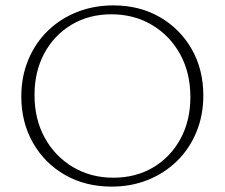

<svg xmlns="http://www.w3.org/2000/svg" viewBox="-20 -685 833 712"><path d="M394 7Q297 7 221.5 -36Q146 -79 102.5 -155Q59 -231 59 -327Q59 -401 85 -463.5Q111 -526 157.5 -571Q204 -616 266 -640.5Q328 -665 400 -665Q497 -665 572 -622Q647 -579 690.5 -503.5Q734 -428 734 -331Q734 -257 708 -194.5Q682 -132 635.5 -87Q589 -42 527.5 -17.5Q466 7 394 7ZM400 -26Q484 -26 548.5 -64.5Q613 -103 649.5 -170.5Q686 -238 686 -325Q686 -415 648 -484Q610 -553 543.5 -592.5Q477 -632 393 -632Q310 -632 245.5 -593.5Q181 -555 144.5 -487.5Q108 -420 108 -333Q108 -243 146 -174Q184 -105 250.5 -65.5Q317 -26 400 -26Z"/></svg>

Font: Ysabeau SC ExtraLight
Style: Regular
Weight: 250
Designer: Christian Thalmann (Catharsis Fonts)
Version: Version 2.001;gftools[0.9.30]; featfreeze: smcp